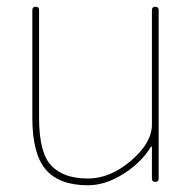

<svg xmlns="http://www.w3.org/2000/svg" viewBox="-20 -540 572 570"><path d="M241 10Q156 10 116 -36.5Q76 -83 76 -190V-510Q76 -520 86 -520Q96 -520 96 -510V-190Q96 -86 132.5 -48Q169 -10 241 -10Q307 -10 369 -63Q431 -116 431 -170V-510Q431 -520 441 -520Q451 -520 451 -510V-10Q451 0 441 0Q431 0 431 -10V-104Q431 -105 430 -105Q428 -105 428 -104Q399 -57 346 -23.5Q293 10 241 10Z"/></svg>

Font: Rounded Mplus 1c Thin
Style: Regular
Weight: 250
Version: Version 1.059.20150529